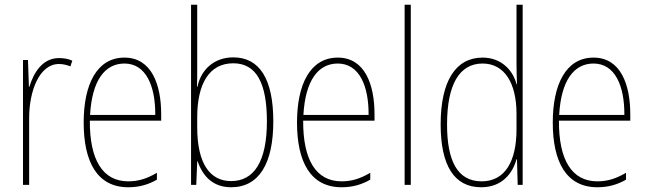

<svg xmlns="http://www.w3.org/2000/svg" viewBox="-20 -780 2729 810"><path d="M229 -535C157 -535 121 -470 104 -414H102L98 -527H77V0H103V-283C103 -394 145 -510 229 -510C248 -510 264 -505 277 -500L285 -524C268 -532 248 -535 229 -535Z M505 -537C388 -537 333 -423 333 -263C333 -97 390 10 521 10C569 10 607 -2 642 -22V-51C599 -26 564 -15 521 -15C413 -15 358 -106 359 -271H660V-298C660 -424 619 -537 505 -537ZM505 -512C596 -512 636 -417 635 -295H360C368 -440 422 -512 505 -512Z M812 -494V-760H786V0H808L812 -99H814C836 -35 880 10 955 10C1074 10 1133 -92 1133 -268C1133 -445 1076 -538 964 -538C884 -538 828 -487 813 -414H811C812 -436 812 -469 812 -494ZM964 -513C1062 -513 1106 -429 1106 -268C1106 -99 1052 -16 955 -16C867 -16 812 -88 812 -243V-285C812 -424 861 -513 964 -513Z M1405 -537C1288 -537 1233 -423 1233 -263C1233 -97 1290 10 1421 10C1469 10 1507 -2 1542 -22V-51C1499 -26 1464 -15 1421 -15C1313 -15 1258 -106 1259 -271H1560V-298C1560 -424 1519 -537 1405 -537ZM1405 -512C1496 -512 1536 -417 1535 -295H1260C1268 -440 1322 -512 1405 -512Z M1713 0V-760H1687V0Z M2010 10C2099 10 2143 -50 2159 -108H2161L2164 0H2185V-760H2159V-511C2159 -483 2160 -456 2161 -425H2159C2145 -481 2097 -537 2016 -537C1903 -537 1839 -439 1839 -255C1839 -82 1896 10 2010 10ZM2012 -15C1910 -15 1866 -101 1866 -255C1866 -425 1919 -512 2016 -512C2108 -512 2159 -430 2159 -300V-234C2159 -100 2111 -15 2012 -15Z M2484 -537C2367 -537 2312 -423 2312 -263C2312 -97 2369 10 2500 10C2548 10 2586 -2 2621 -22V-51C2578 -26 2543 -15 2500 -15C2392 -15 2337 -106 2338 -271H2639V-298C2639 -424 2598 -537 2484 -537ZM2484 -512C2575 -512 2615 -417 2614 -295H2339C2347 -440 2401 -512 2484 -512Z"/></svg>

Font: Noto Sans Lao UI Cond Thin
Style: Regular
Weight: 100
Width: 3
Designer: Monotype Design Team
Foundry: Monotype Imaging Inc.
Version: Version 2.000